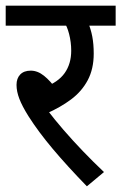

<svg xmlns="http://www.w3.org/2000/svg" viewBox="-20 -642 426 674"><path d="M257 -552 288 -566Q299 -540 304 -513.5Q309 -487 309 -454Q309 -400 288 -360.5Q267 -321 229.5 -293Q192 -265 142 -243L146 -256Q171 -223 203 -186Q235 -149 271 -111.5Q307 -74 345 -38L285 12Q216 -59 165.5 -119Q115 -179 80 -234Q58 -269 48 -295Q38 -321 38 -344Q38 -367 51 -380.5Q64 -394 88 -394Q112 -394 134.5 -376Q157 -358 180 -326L134 -335Q184 -353 207 -385.5Q230 -418 230 -464Q230 -494 222.5 -523Q215 -552 204 -565L249 -552H0V-622H386V-552Z"/></svg>

Font: Noto Sans Devanagari SemiCondensed
Style: Regular
Weight: 400
Width: 4
Designer: Jelle Bosma - Monotype Design Team
Foundry: Monotype Imaging Inc.
Version: Version 2.006